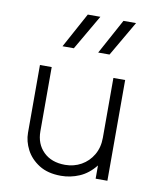

<svg xmlns="http://www.w3.org/2000/svg" viewBox="-85 -819 742 901"><g transform="rotate(10 285.5 -368.5)"><path d="M267 15Q204 15 162.5 -11.2Q121 -37.5 100.5 -77Q80 -116.5 80 -157V-480H136V-174Q136 -114 174 -76.5Q212 -39 277 -39Q319 -39 353.8 -58.5Q388.5 -78 409.2 -113.2Q430 -148.5 430 -195V-480H486V0H430V-63Q396.5 -21 354.2 -3Q312 15 267 15ZM339 -585 430 -752H490L393 -585ZM169 -585 260 -752H320L223 -585Z"/></g></svg>

Font: Geologica Thin
Style: Regular
Weight: 100
Version: Version 1.010;gftools[0.9.28]